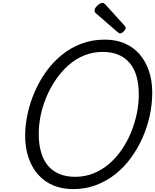

<svg xmlns="http://www.w3.org/2000/svg" viewBox="-20 -1289 1073 1328"><path d="M485 19Q410 19 349 -6.5Q288 -32 244.5 -80.5Q201 -129 177.5 -197.5Q154 -266 154 -351Q154 -424 170.5 -500.5Q187 -577 219 -651.5Q251 -726 297.5 -791.5Q344 -857 405.5 -907.5Q467 -958 542 -986.5Q617 -1015 705 -1015Q780 -1015 840.5 -989.5Q901 -964 943.5 -916Q986 -868 1009.5 -800Q1033 -732 1033 -648Q1033 -570 1016 -490.5Q999 -411 966 -336.5Q933 -262 886 -197.5Q839 -133 778 -84.5Q717 -36 643.5 -8.5Q570 19 485 19ZM500 -66Q568 -66 627 -90Q686 -114 735.5 -156.5Q785 -199 823 -255Q861 -311 887 -375Q913 -439 926.5 -505Q940 -571 940 -635Q940 -707 924 -762Q908 -817 876 -854.5Q844 -892 797.5 -911Q751 -930 690 -930Q623 -930 563.5 -906Q504 -882 455 -839Q406 -796 367.5 -740Q329 -684 302 -620.5Q275 -557 261.5 -491.5Q248 -426 248 -363Q248 -292 264 -236.5Q280 -181 311.5 -143.5Q343 -106 390 -86Q437 -66 500 -66ZM811 -1058Q807 -1058 802 -1061Q797 -1064 792 -1068L649 -1192Q639 -1200 636.5 -1205Q634 -1210 634 -1217Q634 -1228 643.5 -1240Q653 -1252 666 -1260.5Q679 -1269 688 -1269Q695 -1269 699.5 -1266Q704 -1263 709 -1258L841 -1112Q847 -1105 848 -1101.5Q849 -1098 849 -1095Q849 -1085 835.5 -1071.5Q822 -1058 811 -1058Z"/></svg>

Font: Playwrite NZ
Style: Regular
Weight: 400
Designer: Veronika Burian, José Scaglione
Foundry: TypeTogether
Version: Version 1.002